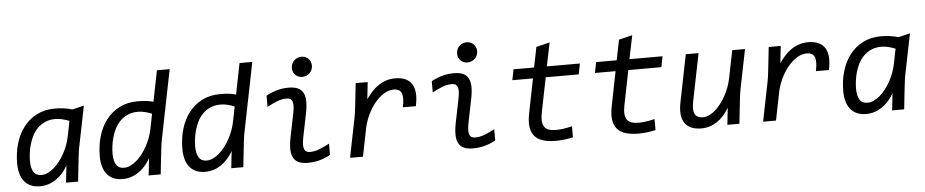

<svg xmlns="http://www.w3.org/2000/svg" viewBox="-41 -980 6130 1273"><g transform="rotate(-5 3024.0 -343.5)"><path d="M326.2 -496.1Q357.9 -496.1 386.7 -491.9Q415.5 -487.8 441.9 -480L519 -499L463.9 -225.1Q461.9 -215.8 459.7 -200.7Q457.5 -185.5 454.6 -159.9Q451.7 -134.3 447.3 -95.5Q442.9 -56.6 437 0H356.9L369.1 -112.8Q335.4 -54.2 287.4 -22.7Q239.3 8.8 183.1 8.8Q147.9 8.8 121.8 -2.9Q95.7 -14.6 78.6 -36.4Q61.5 -58.1 53.2 -88.4Q44.9 -118.7 44.9 -155.8Q44.9 -226.1 63.2 -287.8Q81.5 -349.6 117.2 -396Q152.8 -442.4 205.3 -469.2Q257.8 -496.1 326.2 -496.1ZM130.9 -164.1Q130.9 -117.7 147 -91.3Q163.1 -64.9 199.2 -64.9Q220.2 -64.9 241.2 -74.7Q262.2 -84.5 282.2 -101.6Q302.2 -118.7 320.1 -141.8Q337.9 -165 352.8 -191.7Q367.7 -218.3 378.4 -247.3Q389.2 -276.4 395 -305.2L415 -405.8Q392.1 -415.5 367.9 -421.1Q343.8 -426.8 323.2 -426.8Q283.2 -426.8 253.4 -413.1Q223.6 -399.4 202.1 -377.4Q180.7 -355.5 167 -327.4Q153.3 -299.3 145.3 -270Q137.2 -240.7 134 -212.9Q130.9 -185.1 130.9 -164.1Z M876 -496.1Q911.1 -496.1 935.3 -493.2Q959.5 -490.2 981 -483.9L1022 -689.9H1106.9L1013.7 -225.1Q1011.7 -215.8 1009.5 -200.7Q1007.3 -185.5 1004.4 -159.9Q1001.5 -134.3 997.1 -95.5Q992.7 -56.6 986.8 0H906.7L918.9 -112.8Q885.3 -54.2 837.2 -22.7Q789.1 8.8 732.9 8.8Q697.8 8.8 671.6 -2.9Q645.5 -14.6 628.4 -36.4Q611.3 -58.1 603 -88.4Q594.7 -118.7 594.7 -155.8Q594.7 -226.1 613 -287.8Q631.3 -349.6 667 -396Q702.6 -442.4 755.1 -469.2Q807.6 -496.1 876 -496.1ZM680.7 -164.1Q680.7 -117.7 696.8 -91.3Q712.9 -64.9 749 -64.9Q770 -64.9 791 -74.7Q812 -84.5 832 -101.6Q852.1 -118.7 869.9 -141.8Q887.7 -165 902.6 -191.7Q917.5 -218.3 928.2 -247.3Q939 -276.4 944.8 -305.2L964.8 -405.8Q941.9 -415.5 917.7 -421.1Q893.6 -426.8 873 -426.8Q833 -426.8 803.2 -413.1Q773.4 -399.4 752 -377.4Q730.5 -355.5 716.8 -327.4Q703.1 -299.3 695.1 -270Q687 -240.7 683.8 -212.9Q680.7 -185.1 680.7 -164.1Z M1425.8 -496.1Q1460.9 -496.1 1485.1 -493.2Q1509.3 -490.2 1530.8 -483.9L1571.8 -689.9H1656.7L1563.5 -225.1Q1561.5 -215.8 1559.3 -200.7Q1557.1 -185.5 1554.2 -159.9Q1551.3 -134.3 1546.9 -95.5Q1542.5 -56.6 1536.6 0H1456.5L1468.8 -112.8Q1435.1 -54.2 1387 -22.7Q1338.9 8.8 1282.7 8.8Q1247.6 8.8 1221.4 -2.9Q1195.3 -14.6 1178.2 -36.4Q1161.1 -58.1 1152.8 -88.4Q1144.5 -118.7 1144.5 -155.8Q1144.5 -226.1 1162.8 -287.8Q1181.2 -349.6 1216.8 -396Q1252.4 -442.4 1304.9 -469.2Q1357.4 -496.1 1425.8 -496.1ZM1230.5 -164.1Q1230.5 -117.7 1246.6 -91.3Q1262.7 -64.9 1298.8 -64.9Q1319.8 -64.9 1340.8 -74.7Q1361.8 -84.5 1381.8 -101.6Q1401.9 -118.7 1419.7 -141.8Q1437.5 -165 1452.4 -191.7Q1467.3 -218.3 1478 -247.3Q1488.8 -276.4 1494.6 -305.2L1514.6 -405.8Q1491.7 -415.5 1467.5 -421.1Q1443.4 -426.8 1422.9 -426.8Q1382.8 -426.8 1353 -413.1Q1323.2 -399.4 1301.8 -377.4Q1280.3 -355.5 1266.6 -327.4Q1252.9 -299.3 1244.9 -270Q1236.8 -240.7 1233.6 -212.9Q1230.5 -185.1 1230.5 -164.1Z M1914.6 -626Q1914.6 -641.1 1919.9 -653.8Q1925.3 -666.5 1934.8 -675.8Q1944.3 -685.1 1957 -690.4Q1969.7 -695.8 1984.4 -695.8Q1998.5 -695.8 2010.3 -690.7Q2022 -685.5 2030.5 -677Q2039.1 -668.5 2043.7 -656.7Q2048.3 -645 2048.3 -631.8Q2048.3 -616.7 2043 -604Q2037.6 -591.3 2028.1 -582Q2018.6 -572.8 2005.9 -567.4Q1993.2 -562 1978.5 -562Q1964.4 -562 1952.4 -567.1Q1940.4 -572.3 1932.1 -580.8Q1923.8 -589.4 1919.2 -601.1Q1914.6 -612.8 1914.6 -626ZM2116.2 -30.8Q2082.5 -12.2 2045.2 -1.7Q2007.8 8.8 1965.3 8.8Q1930.7 8.8 1907.2 -1Q1883.8 -10.7 1871.3 -32Q1858.9 -53.2 1857.4 -86.4Q1856 -119.6 1865.2 -167L1898.4 -331.1Q1904.3 -358.9 1904.1 -377.7Q1903.8 -396.5 1898.9 -407.7Q1894 -418.9 1884.5 -423.6Q1875 -428.2 1862.3 -428.2Q1829.1 -428.2 1796.9 -415.3Q1764.6 -402.3 1731.4 -383.8V-459Q1765.1 -477.5 1802.5 -488.3Q1839.8 -499 1882.3 -499Q1917 -499 1940.4 -489.3Q1963.9 -479.5 1976.3 -458.3Q1988.8 -437 1990.2 -403.8Q1991.7 -370.6 1982.4 -323.2L1949.2 -159.2Q1943.8 -130.9 1943.8 -112.3Q1943.8 -93.8 1949 -82.5Q1954.1 -71.3 1963.4 -66.7Q1972.7 -62 1985.4 -62Q2018.6 -62 2050.8 -75Q2083 -87.9 2116.2 -106Z M2300.3 -265.1Q2302.2 -274.4 2304.4 -289.6Q2306.6 -304.7 2309.6 -330.3Q2312.5 -356 2316.9 -394.8Q2321.3 -433.6 2327.1 -490.2H2407.2L2395 -377Q2412.1 -401.9 2432.1 -424.1Q2452.1 -446.3 2476.1 -462.9Q2500 -479.5 2528.3 -489.3Q2556.6 -499 2590.3 -499Q2670.9 -499 2701.7 -448.7Q2732.4 -398.4 2711.4 -303.2H2625Q2632.3 -336.9 2632.3 -360.4Q2632.3 -383.8 2625.7 -398.2Q2619.1 -412.6 2606.2 -419.2Q2593.3 -425.8 2575.2 -425.8Q2540 -425.8 2506.8 -404.5Q2473.6 -383.3 2446 -348.9Q2418.5 -314.5 2398.7 -271.5Q2378.9 -228.5 2370.1 -185.1L2333 0H2247.1Z M3014.2 -626Q3014.2 -641.1 3019.5 -653.8Q3024.9 -666.5 3034.4 -675.8Q3043.9 -685.1 3056.6 -690.4Q3069.3 -695.8 3084 -695.8Q3098.1 -695.8 3109.9 -690.7Q3121.6 -685.5 3130.1 -677Q3138.7 -668.5 3143.3 -656.7Q3147.9 -645 3147.9 -631.8Q3147.9 -616.7 3142.6 -604Q3137.2 -591.3 3127.7 -582Q3118.2 -572.8 3105.5 -567.4Q3092.8 -562 3078.1 -562Q3064 -562 3052 -567.1Q3040 -572.3 3031.7 -580.8Q3023.4 -589.4 3018.8 -601.1Q3014.2 -612.8 3014.2 -626ZM3215.8 -30.8Q3182.1 -12.2 3144.8 -1.7Q3107.4 8.8 3064.9 8.8Q3030.3 8.8 3006.8 -1Q2983.4 -10.7 2970.9 -32Q2958.5 -53.2 2957 -86.4Q2955.6 -119.6 2964.8 -167L2998 -331.1Q3003.9 -358.9 3003.7 -377.7Q3003.4 -396.5 2998.5 -407.7Q2993.7 -418.9 2984.1 -423.6Q2974.6 -428.2 2961.9 -428.2Q2928.7 -428.2 2896.5 -415.3Q2864.3 -402.3 2831.1 -383.8V-459Q2864.7 -477.5 2902.1 -488.3Q2939.5 -499 2981.9 -499Q3016.6 -499 3040 -489.3Q3063.5 -479.5 3075.9 -458.3Q3088.4 -437 3089.8 -403.8Q3091.3 -370.6 3082 -323.2L3048.8 -159.2Q3043.5 -130.9 3043.5 -112.3Q3043.5 -93.8 3048.6 -82.5Q3053.7 -71.3 3063 -66.7Q3072.3 -62 3085 -62Q3118.2 -62 3150.4 -75Q3182.6 -87.9 3215.8 -106Z M3731 -6.8Q3700.2 0.5 3670.2 3.7Q3640.1 6.8 3616.7 6.8Q3566.9 6.8 3531.5 -4.2Q3496.1 -15.1 3475.6 -39.1Q3455.1 -63 3450 -100.8Q3444.8 -138.7 3456.1 -192.9L3501 -418.9H3363.8L3377.9 -490.2H3514.6L3542 -625L3631.8 -647L3599.6 -490.2H3819.8L3805.7 -418.9H3585.9L3540 -189.9Q3533.2 -156.2 3534.7 -132.6Q3536.1 -108.9 3546.4 -93.8Q3556.6 -78.6 3576.2 -71.8Q3595.7 -64.9 3626 -64.9Q3644 -64.9 3671.4 -68.6Q3698.7 -72.3 3731 -80.1Z M4280.8 -6.8Q4250 0.5 4220 3.7Q4189.9 6.8 4166.5 6.8Q4116.7 6.8 4081.3 -4.2Q4045.9 -15.1 4025.4 -39.1Q4004.9 -63 3999.8 -100.8Q3994.6 -138.7 4005.9 -192.9L4050.8 -418.9H3913.6L3927.7 -490.2H4064.5L4091.8 -625L4181.6 -647L4149.4 -490.2H4369.6L4355.5 -418.9H4135.7L4089.8 -189.9Q4083 -156.2 4084.5 -132.6Q4085.9 -108.9 4096.2 -93.8Q4106.4 -78.6 4126 -71.8Q4145.5 -64.9 4175.8 -64.9Q4193.8 -64.9 4221.2 -68.6Q4248.5 -72.3 4280.8 -80.1Z M4865.2 -225.1Q4863.3 -215.8 4861.1 -200.7Q4858.9 -185.5 4856 -159.9Q4853 -134.3 4848.6 -95.5Q4844.2 -56.6 4838.4 0H4758.3L4770.5 -112.8Q4736.8 -54.2 4689.2 -22.7Q4641.6 8.8 4585.4 8.8Q4507.8 8.8 4475.3 -38.1Q4442.9 -85 4461.4 -175.8L4524.4 -490.2H4609.4L4546.4 -176.8Q4534.2 -117.7 4548.1 -90.8Q4562 -64 4601.6 -64Q4622.6 -64 4643.3 -73.7Q4664.1 -83.5 4683.8 -100.8Q4703.6 -118.2 4721.4 -141.4Q4739.3 -164.6 4754.2 -191.4Q4769 -218.3 4779.8 -247.3Q4790.5 -276.4 4796.4 -305.2L4833.5 -490.2H4918.5Z M5049.3 -265.1Q5051.3 -274.4 5053.5 -289.6Q5055.7 -304.7 5058.6 -330.3Q5061.5 -356 5065.9 -394.8Q5070.3 -433.6 5076.2 -490.2H5156.2L5144 -377Q5161.1 -401.9 5181.2 -424.1Q5201.2 -446.3 5225.1 -462.9Q5249 -479.5 5277.3 -489.3Q5305.7 -499 5339.4 -499Q5419.9 -499 5450.7 -448.7Q5481.4 -398.4 5460.4 -303.2H5374Q5381.3 -336.9 5381.3 -360.4Q5381.3 -383.8 5374.8 -398.2Q5368.2 -412.6 5355.2 -419.2Q5342.3 -425.8 5324.2 -425.8Q5289.1 -425.8 5255.9 -404.5Q5222.7 -383.3 5195.1 -348.9Q5167.5 -314.5 5147.7 -271.5Q5127.9 -228.5 5119.1 -185.1L5082 0H4996.1Z M5824.2 -496.1Q5856 -496.1 5884.8 -491.9Q5913.6 -487.8 5939.9 -480L6017.1 -499L5961.9 -225.1Q5960 -215.8 5957.8 -200.7Q5955.6 -185.5 5952.6 -159.9Q5949.7 -134.3 5945.3 -95.5Q5940.9 -56.6 5935.1 0H5855L5867.2 -112.8Q5833.5 -54.2 5785.4 -22.7Q5737.3 8.8 5681.2 8.8Q5646 8.8 5619.9 -2.9Q5593.8 -14.6 5576.7 -36.4Q5559.6 -58.1 5551.3 -88.4Q5543 -118.7 5543 -155.8Q5543 -226.1 5561.3 -287.8Q5579.6 -349.6 5615.2 -396Q5650.9 -442.4 5703.4 -469.2Q5755.9 -496.1 5824.2 -496.1ZM5628.9 -164.1Q5628.9 -117.7 5645 -91.3Q5661.1 -64.9 5697.3 -64.9Q5718.3 -64.9 5739.3 -74.7Q5760.3 -84.5 5780.3 -101.6Q5800.3 -118.7 5818.1 -141.8Q5835.9 -165 5850.8 -191.7Q5865.7 -218.3 5876.5 -247.3Q5887.2 -276.4 5893.1 -305.2L5913.1 -405.8Q5890.1 -415.5 5866 -421.1Q5841.8 -426.8 5821.3 -426.8Q5781.2 -426.8 5751.5 -413.1Q5721.7 -399.4 5700.2 -377.4Q5678.7 -355.5 5665 -327.4Q5651.4 -299.3 5643.3 -270Q5635.3 -240.7 5632.1 -212.9Q5628.9 -185.1 5628.9 -164.1Z"/></g></svg>

Font: Code New Roman
Style: Italic
Weight: 400
Italic angle: -11°
Monospace: yes
Designer: Sam Radian
Foundry: Code New Roman
Version: Version 1.508 October 19, 2014